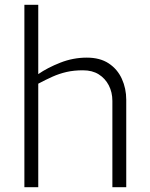

<svg xmlns="http://www.w3.org/2000/svg" viewBox="-20 -783 626 803"><path d="M82 0V-763H140V-473Q179 -500 232.5 -521Q286 -542 343 -542Q398 -542 434.5 -518Q471 -494 489.5 -453.5Q508 -413 508 -366V0H450V-361Q450 -397 435 -426Q420 -455 393 -472Q366 -489 327 -489Q289 -489 258.5 -482Q228 -475 200 -462.5Q172 -450 140 -433V0Z"/></svg>

Font: Exo Thin Light
Style: Regular
Weight: 300
Version: Version 2.000